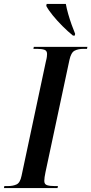

<svg xmlns="http://www.w3.org/2000/svg" viewBox="-52 -951 462 971"><path d="M-32 0 -30 -10H-12Q14 -10 32 -18.5Q50 -27 57 -62L180 -640Q184 -655 185 -664Q186 -673 186 -678Q186 -695 172 -699.5Q158 -704 134 -704H117L119 -714H390L388 -704H371Q343 -704 325 -694.5Q307 -685 299 -647L178 -80Q175 -66 173.5 -55Q172 -44 172 -36Q172 -19 186 -14.5Q200 -10 224 -10H241L239 0ZM317 -771Q291 -792 264 -819Q237 -846 215 -873Q193 -900 182 -921L184 -931H281Q285 -908 293 -880Q301 -852 310.5 -825.5Q320 -799 328 -780L326 -771Z"/></svg>

Font: Noto Serif Display ExtraCondensed SemiBold
Style: Italic
Weight: 600
Width: 2
Italic angle: -12°
Designer: Monotype Design Team
Foundry: Monotype Imaging Inc.
Version: Version 2.009